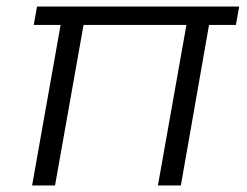

<svg xmlns="http://www.w3.org/2000/svg" viewBox="-20 -566 753 586"><path d="M93 -546H710L700 -490H618L532 0H462L549 -490H235L148 0H78L165 -490H83Z"/></svg>

Font: SVN-Poppins Light
Style: Italic
Weight: 300
Italic angle: -10°
Designer: Ninad Kale (Devanagari), Jonny Pinhorn (Latin)
Foundry: Indian Type Foundry
Version: Version 3.002 2017; ttfautohint (v1.8.3)